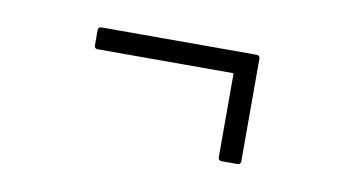

<svg xmlns="http://www.w3.org/2000/svg" viewBox="-34 -375 488 277"><g transform="rotate(10 210.0 -237.0)"><path d="M301 -157Q296 -157 296 -162V-285H97Q92 -285 92 -290V-312Q92 -317 97 -317H324Q329 -317 329 -312V-162Q329 -157 324 -157Z"/></g></svg>

Font: Sofia Sans Extra Condensed ExtraLight
Style: Regular
Weight: 250
Designer: Botio Nikoltchev, Ani Petrova
Foundry: lettersoup
Version: Version 4.101